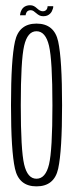

<svg xmlns="http://www.w3.org/2000/svg" viewBox="-20 -692 279 716"><path d="M116 3Q182.5 3 197 -63.2Q211.5 -129.5 211.5 -299.5Q211.5 -470.5 197 -537.2Q182.5 -604 116 -604Q50.5 -604 35.8 -537.2Q21 -470.5 21 -299.5Q21 -129.5 35.8 -63.2Q50.5 3 116 3ZM116 -25.5Q82.5 -25.5 70 -79Q57.5 -132.5 57.5 -299.5Q57.5 -467 70 -521.2Q82.5 -575.5 116 -575.5Q150 -575.5 162.8 -521.2Q175.5 -467 175.5 -299.5Q175.5 -132.5 162.8 -79Q150 -25.5 116 -25.5ZM141.5 -631.5Q150 -631.5 156 -634Q162 -636.5 166.2 -640.5Q170.5 -644.5 173 -649.2Q175.5 -654 177.2 -659.5Q179 -665 178.5 -669H157.5Q157.5 -665 155.8 -660.2Q154 -655.5 149.8 -652.8Q145.5 -650 140 -650Q133.5 -650 128 -653.2Q122.5 -656.5 117.5 -661.2Q112.5 -666 106.5 -669.2Q100.5 -672.5 92 -672.5Q84.5 -672.5 78.2 -670.2Q72 -668 67.8 -664.2Q63.5 -660.5 60.8 -655.5Q58 -650.5 56.5 -645.5Q55 -640.5 54.5 -635H75.5Q76 -639.5 78 -644.2Q80 -649 84.2 -651.5Q88.5 -654 94.5 -654Q100 -654 105 -650.8Q110 -647.5 115.2 -642.8Q120.5 -638 126.5 -634.8Q132.5 -631.5 141.5 -631.5Z"/></svg>

Font: Anybody ExtraCondensed ExtraLight
Style: Regular
Weight: 250
Width: 2
Version: Version 1.113;gftools[0.9.25]